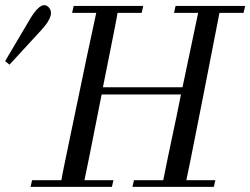

<svg xmlns="http://www.w3.org/2000/svg" viewBox="-112 -728 975 748"><path d="M843 -705 837 -678H743Q743 -675 679 -350.5Q615 -26 614 -26H727L721 0H404L410 -26H524L541 -110Q558 -193 576 -276L593 -360H284Q218 -26 217 -26H330L324 0H7L13 -26H127Q126 -26 160 -189Q194 -352 228 -515L263 -678H169L175 -705H446L440 -678H346Q346 -671 289 -388H599L660 -678H566L572 -705ZM74 -703Q108 -675 50 -612L-75 -476L-92 -490L-2 -642Q45 -726 74 -703Z"/></svg>

Font: GFS BodoniClassic
Style: Regular
Weight: 400
Designer: George D. Matthiopoulos
Foundry: George D. Matthiopoulos
Version: Macromedia Fontographer 4.1.5 140901